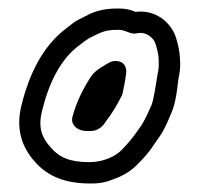

<svg xmlns="http://www.w3.org/2000/svg" viewBox="-20 -859 467 450"><path d="M251 -716 249 -716C244.5 -716 239.1 -714.2 236.1 -712.4C225.5 -706.1 203.4 -694.7 194.2 -680.9C176.1 -653.7 159.9 -622.3 149.9 -585.6C144.8 -567 160.8 -552 183 -552H192C216.9 -552 226.9 -573 228.2 -574.6C242.9 -593.4 254.5 -613 265.4 -634.8C266.3 -636.8 267.2 -639.4 267.5 -641.1L269.6 -651.3C271.1 -659.5 272.7 -666.2 273.7 -673.5L275.7 -687.5C277.1 -697.2 273.9 -716 251 -716ZM300.1 -780.7C321.5 -786.1 340.4 -771 344.9 -755.2L347.9 -744.5C350.7 -733.7 352 -724.2 352 -717C352 -710.3 352.4 -703.3 351.3 -696.1L348.4 -679.3C344.4 -656.9 341.8 -633 335.6 -613.9C327.4 -594.8 321.5 -582.3 312.9 -567.5L299.5 -548.3C290.5 -535.5 277.3 -519.7 264.3 -506.7C250.2 -492.5 222.2 -479 190 -479C143.4 -479 119 -489.9 98.8 -513.5C77.3 -537.3 68.5 -560.9 79.2 -601.8C95.6 -667.5 123.2 -721.6 166.1 -753.1C175.2 -760.2 182.8 -765.6 188.4 -769.2L203.2 -776.6C217.9 -784 230.2 -789 253 -789H261C272.4 -789 287.3 -777.6 300.1 -780.7ZM297.6 -831.1C286.1 -836.1 273.7 -839 261 -839H253C224.3 -839 201.5 -832.9 180.3 -821.1L164.8 -813.4C154.7 -808.3 147.5 -802 135.9 -792.9C80.3 -751.7 48.5 -685.1 30.8 -614.2C16.4 -559.2 30.2 -515.2 61.2 -480.5C91.7 -445.4 133.1 -429.2 189.3 -429C202.8 -428.4 217.8 -429.8 232.5 -434.1C256.7 -442.2 279.7 -451.4 299.7 -471.3C312.9 -484.5 328.6 -500.6 340.9 -520.2L354.5 -539.7C366.3 -556.6 373.9 -576.2 382 -595.1C391.8 -618 395 -646.9 397.8 -671.4L400.7 -687.9C402.3 -698.7 402.8 -707.7 402 -718C401.9 -728.6 399.8 -743.6 396.2 -757.5L393.1 -768.8C382.5 -805.2 345 -837.6 297.6 -831.1Z"/></svg>

Font: Smoothie
Style: Outline
Weight: 400
Foundry: Cannot Into Space Fonts
Version: Version 0.8